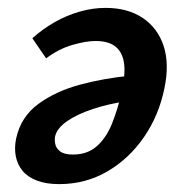

<svg xmlns="http://www.w3.org/2000/svg" viewBox="-20 -454 470 487"><path d="M130 13Q97 13 73.5 4Q50 -5 37 -21Q24 -37 20 -58Q16 -79 21 -103Q33 -158 77.5 -190.5Q122 -223 184 -239.5Q246 -256 311 -262L306 -198Q256 -191 215.5 -177.5Q175 -164 150 -146.5Q125 -129 120 -109Q118 -101 120 -89.5Q122 -78 132.5 -70Q143 -62 165 -62Q202 -62 226 -83.5Q250 -105 264.5 -141.5Q279 -178 289 -222Q298 -262 295 -290.5Q292 -319 274.5 -334.5Q257 -350 222 -350Q198 -350 163.5 -340Q129 -330 97 -306L62 -357Q89 -381 119 -398Q149 -415 182 -424.5Q215 -434 248 -434Q304 -434 342 -408.5Q380 -383 395 -337.5Q410 -292 397 -230Q383 -161 345 -106Q307 -51 252 -19Q197 13 130 13Z"/></svg>

Font: Ysabeau Office
Style: Bold Italic
Weight: 700
Italic angle: -12°
Designer: Christian Thalmann (Catharsis Fonts)
Version: Version 2.001;gftools[0.9.30]; featfreeze: tnum,lnum,ss02